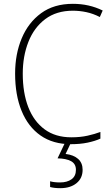

<svg xmlns="http://www.w3.org/2000/svg" viewBox="-20 -837 586 1004"><path d="M361 -781Q275 -781 216.5 -737Q158 -693 128.5 -618Q99 -543 99 -452Q99 -351 128 -276.5Q157 -202 213.5 -160.5Q270 -119 353 -119Q400 -119 438 -127.5Q476 -136 505 -147V-112Q476 -99 437.5 -91Q399 -83 351 -83Q257 -83 192 -128.5Q127 -174 93 -257Q59 -340 59 -452Q59 -554 93.5 -636.5Q128 -719 195 -768Q262 -817 361 -817Q446 -817 517 -782L502 -748Q467 -766 431.5 -773.5Q396 -781 361 -781ZM412 51Q412 95 380 121Q348 147 295 147Q264 147 242 141V111Q263 117 294 117Q331 117 354 100.5Q377 84 377 51Q377 20 352 6Q327 -8 281 -9L321 -93H352L323 -32Q365 -27 388.5 -6Q412 15 412 51Z"/></svg>

Font: Noto Sans Telugu UI SemiCondensed ExtraLight
Style: Regular
Weight: 200
Width: 4
Designer: Jelle Bosma - Monotype Design Team
Foundry: Monotype Imaging Inc.
Version: Version 2.005; ttfautohint (v1.8.4.7-5d5b)